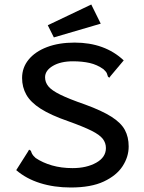

<svg xmlns="http://www.w3.org/2000/svg" viewBox="-20 -821 640 852"><path d="M294 11Q220 11 158 -8.5Q96 -28 52 -66L104 -148L109 -157L117 -152Q119 -145 122.5 -138Q126 -131 138 -120Q169 -99 210.5 -87Q252 -75 302 -75Q364 -75 407 -99Q450 -123 450 -164Q450 -187 436 -205Q422 -223 386 -241Q350 -259 283 -283Q205 -310 160.5 -338.5Q116 -367 97 -400.5Q78 -434 78 -475Q78 -521 107 -556.5Q136 -592 188.5 -612Q241 -632 311 -632Q445 -632 529 -553L471 -484L465 -476L459 -481Q457 -489 454 -496Q451 -503 439 -514Q411 -534 378 -541.5Q345 -549 304 -549Q249 -549 214.5 -528.5Q180 -508 180 -478Q180 -456 194.5 -438Q209 -420 247.5 -401Q286 -382 358 -357Q432 -330 474.5 -303Q517 -276 534 -244.5Q551 -213 551 -171Q551 -125 524 -83.5Q497 -42 440.5 -15.5Q384 11 294 11ZM219 -655 192 -709 385 -801 427 -716Z"/></svg>

Font: Inconsolata Expanded SemiBold
Style: Regular
Weight: 600
Width: 7
Monospace: yes
Designer: Raph Levien, Cyreal, Brenton Simpson
Foundry: Raph Levien, Cyreal, Google
Version: Version 3.001; ttfautohint (v1.8.2.53-6de2)